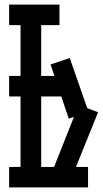

<svg xmlns="http://www.w3.org/2000/svg" viewBox="-20 -820 449 840"><path d="M69.8 -35.2V-765.1H160.2V-35.2ZM20 -89.8H365.2V0H20ZM20 -799.8H240.2V-710H20ZM206.1 -63 324.2 -360.8 409.2 -329.1 289.1 -32.2ZM201.2 -538.1 285.2 -565.9 367.2 -331.1 280.8 -300.8ZM20 -487.8H278.8V-397.9H20Z"/></svg>

Font: Opir
Style: Regular
Weight: 400
Designer: Maksym Kobuzan
Version: Version 1.000;FEAKit 1.0